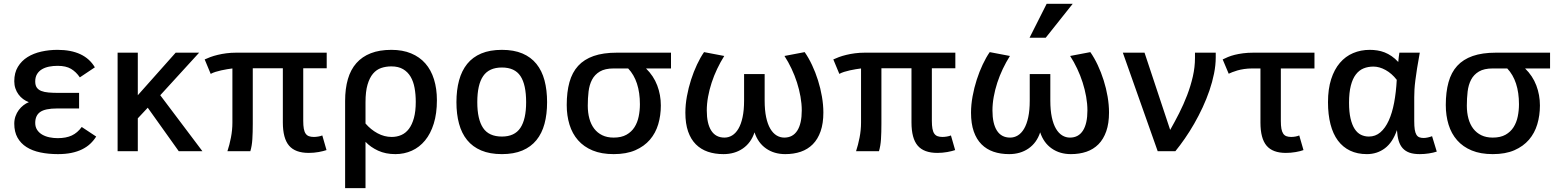

<svg xmlns="http://www.w3.org/2000/svg" viewBox="-20 -786 8108 998"><path d="M480 -76.2Q466.8 -55.2 448.7 -38.3Q430.7 -21.5 406.2 -9.5Q381.8 2.4 350.8 8.8Q319.8 15.1 280.8 15.1Q231.4 15.1 189.7 6.3Q147.9 -2.4 117.9 -21.5Q87.9 -40.5 71 -70.6Q54.2 -100.6 54.2 -143.1Q54.2 -163.6 60.5 -181.6Q66.9 -199.7 77.6 -214.1Q88.4 -228.5 102.1 -239Q115.7 -249.5 129.9 -254.9Q114.3 -260.7 100.3 -271Q86.4 -281.2 76.2 -295.2Q65.9 -309.1 60.1 -326.4Q54.2 -343.8 54.2 -363.8Q54.2 -407.7 73 -438.7Q91.8 -469.7 123 -489.3Q154.3 -508.8 194.8 -517.8Q235.4 -526.9 278.8 -526.9Q419.4 -526.9 473.1 -436L395 -383.8Q375.5 -412.6 349.1 -428.2Q322.8 -443.8 279.8 -443.8Q256.3 -443.8 235.4 -439.7Q214.4 -435.5 198.2 -426Q182.1 -416.5 172.6 -400.9Q163.1 -385.3 163.1 -362.8Q163.1 -342.8 171.1 -331.1Q179.2 -319.3 194.6 -313.2Q210 -307.1 232.2 -305.2Q254.4 -303.2 282.2 -303.2H391.1V-222.2H276.9Q215.3 -222.2 189.2 -204.1Q163.1 -186 163.1 -147Q163.1 -126 173.1 -110.8Q183.1 -95.7 199.5 -86.2Q215.8 -76.7 236.8 -72.3Q257.8 -67.9 279.8 -67.9Q323.7 -67.9 353.3 -81.8Q382.8 -95.7 404.8 -126Z M1032.2 0H909.2L748 -226.1L696.3 -170.9V0H591.3V-512.2H696.3V-291L893.1 -512.2H1015.1L813 -291Z M1677.2 -5.9Q1669.9 -3.4 1659.4 -0.7Q1648.9 2 1636.7 4.2Q1624.5 6.3 1611.1 7.6Q1597.7 8.8 1585 8.8Q1514.6 8.8 1482.4 -29.1Q1450.2 -66.9 1450.2 -149.9V-431.2H1293.9V-143.1Q1293.9 -97.7 1291.7 -62.7Q1289.6 -27.8 1281.2 0H1162.1Q1172.9 -32.2 1180.4 -71Q1188 -109.9 1188 -148.9V-430.2Q1176.3 -428.7 1161.1 -426.3Q1146 -423.8 1130.4 -420.4Q1114.7 -417 1100.1 -412.4Q1085.4 -407.7 1075.2 -401.9L1043.9 -477.1Q1056.2 -482.9 1073.2 -489.3Q1090.3 -495.6 1111.3 -500.7Q1132.3 -505.9 1156.5 -509Q1180.7 -512.2 1207 -512.2H1678.2V-431.2H1556.2V-158.2Q1556.2 -133.8 1559.1 -117.4Q1562 -101.1 1568.6 -91.6Q1575.2 -82 1585.7 -78.1Q1596.2 -74.2 1611.3 -74.2Q1621.6 -74.2 1633.8 -76.2Q1646 -78.1 1655.3 -82Z M1773.9 191.9V-261.2Q1773.9 -325.2 1788.3 -374.8Q1802.7 -424.3 1832.5 -458Q1862.3 -491.7 1907.5 -509.3Q1952.6 -526.9 2014.2 -526.9Q2072.8 -526.9 2116.9 -508.5Q2161.1 -490.2 2190.9 -456.3Q2220.7 -422.4 2235.8 -373.8Q2251 -325.2 2251 -265.1Q2251 -195.8 2234.6 -143.3Q2218.3 -90.8 2189.2 -55.7Q2160.2 -20.5 2120.6 -2.7Q2081.1 15.1 2035.2 15.1Q1984.4 15.1 1945.3 -2.9Q1906.2 -21 1879.9 -48.8V191.9ZM1879.9 -144Q1907.2 -112.3 1942.4 -93.3Q1977.5 -74.2 2016.1 -74.2Q2043 -74.2 2065.9 -84.2Q2088.9 -94.2 2105.5 -116.2Q2122.1 -138.2 2131.6 -172.9Q2141.1 -207.5 2141.1 -256.8Q2141.1 -294.9 2135 -328.6Q2128.9 -362.3 2114.3 -387.2Q2099.6 -412.1 2075.2 -426.5Q2050.8 -440.9 2014.2 -440.9Q1985.8 -440.9 1961.4 -432.6Q1937 -424.3 1918.9 -403.1Q1900.9 -381.8 1890.4 -345.9Q1879.9 -310.1 1879.9 -254.9Z M2823.7 -254.9Q2823.7 -192.4 2810.3 -142.6Q2796.9 -92.8 2768.3 -57.6Q2739.7 -22.5 2695.3 -3.7Q2650.9 15.1 2588.9 15.1Q2526.4 15.1 2481.4 -3.9Q2436.5 -22.9 2408 -58.1Q2379.4 -93.3 2366 -143.1Q2352.5 -192.9 2352.5 -254.9Q2352.5 -317.9 2366.2 -368.2Q2379.9 -418.5 2408.4 -453.9Q2437 -489.3 2481.7 -508.1Q2526.4 -526.9 2588.9 -526.9Q2650.9 -526.9 2695.3 -508.1Q2739.7 -489.3 2768.3 -453.9Q2796.9 -418.5 2810.3 -368.2Q2823.7 -317.9 2823.7 -254.9ZM2714.8 -254.9Q2714.8 -346.2 2685.3 -390.6Q2655.8 -435.1 2588.9 -435.1Q2522 -435.1 2491.5 -390.6Q2460.9 -346.2 2460.9 -254.9Q2460.9 -166 2491 -121.1Q2521 -76.2 2588.9 -76.2Q2654.8 -76.2 2684.8 -121.1Q2714.8 -166 2714.8 -254.9Z M3467.8 -512.2V-430.2H3337.9Q3377.4 -391.6 3396.2 -342Q3415 -292.5 3415 -237.8Q3415 -186 3401.4 -140.1Q3387.7 -94.2 3358.2 -59.8Q3328.6 -25.4 3282.2 -5.1Q3235.8 15.1 3169.9 15.1Q3106.4 15.1 3060.5 -3.9Q3014.6 -22.9 2984.6 -57.1Q2954.6 -91.3 2940.2 -138.2Q2925.8 -185.1 2925.8 -240.2Q2925.8 -307.6 2939.9 -358.6Q2954.1 -409.7 2985.1 -443.6Q3016.1 -477.5 3065.7 -494.9Q3115.2 -512.2 3186 -512.2ZM3169.9 -430.2Q3125 -430.2 3098.1 -414.3Q3071.3 -398.4 3057.4 -371.8Q3043.5 -345.2 3039.3 -310.1Q3035.2 -274.9 3035.2 -236.8Q3035.2 -200.2 3043.5 -169.7Q3051.8 -139.2 3068.6 -117.2Q3085.4 -95.2 3110.6 -83Q3135.7 -70.8 3169.9 -70.8Q3210 -70.8 3236.3 -85.7Q3262.7 -100.6 3278.1 -125Q3293.5 -149.4 3299.8 -180.4Q3306.2 -211.4 3306.2 -244.1Q3306.2 -304.7 3290.8 -351.6Q3275.4 -398.4 3245.1 -430.2Z M4162.6 -515.1Q4183.1 -485.8 4200.9 -448Q4218.8 -410.2 4231.9 -368.4Q4245.1 -326.7 4252.4 -283.7Q4259.8 -240.7 4259.8 -201.2Q4259.8 -144.5 4245.4 -103.5Q4231 -62.5 4204.8 -36.1Q4178.7 -9.8 4142.3 2.7Q4106 15.1 4061.5 15.1Q4003.9 15.1 3961.9 -14.2Q3919.9 -43.5 3901.9 -98.1Q3883.8 -43.5 3841.3 -14.2Q3798.8 15.1 3740.7 15.1Q3695.8 15.1 3659.4 2.7Q3623 -9.8 3596.9 -35.9Q3570.8 -62 3556.6 -102.8Q3542.5 -143.6 3542.5 -200.2Q3542.5 -241.2 3550.5 -285.4Q3558.6 -329.6 3572 -371.3Q3585.4 -413.1 3603 -450.4Q3620.6 -487.8 3639.6 -515.1L3744.6 -495.1Q3724.6 -463.4 3707.8 -428Q3690.9 -392.6 3679 -356Q3667 -319.3 3660.4 -282.7Q3653.8 -246.1 3653.8 -211.9Q3653.8 -143.6 3677 -107.2Q3700.2 -70.8 3745.6 -70.8Q3767.1 -70.8 3785.6 -82Q3804.2 -93.3 3818.1 -116.7Q3832 -140.1 3839.8 -176.5Q3847.7 -212.9 3847.7 -263.2V-400.9H3954.6V-263.2Q3954.6 -212.9 3962.4 -176.5Q3970.2 -140.1 3984.1 -116.7Q3998 -93.3 4016.6 -82Q4035.2 -70.8 4056.6 -70.8Q4101.1 -70.8 4124.3 -107.2Q4147.5 -143.6 4147.5 -211.9Q4147.5 -246.6 4140.9 -283.7Q4134.3 -320.8 4122.6 -357.4Q4110.8 -394 4094.2 -429.2Q4077.6 -464.4 4057.6 -495.1Z M4944.8 -5.9Q4937.5 -3.4 4927 -0.7Q4916.5 2 4904.3 4.2Q4892.1 6.3 4878.7 7.6Q4865.2 8.8 4852.5 8.8Q4782.2 8.8 4750 -29.1Q4717.8 -66.9 4717.8 -149.9V-431.2H4561.5V-143.1Q4561.5 -97.7 4559.3 -62.7Q4557.1 -27.8 4548.8 0H4429.7Q4440.4 -32.2 4448 -71Q4455.6 -109.9 4455.6 -148.9V-430.2Q4443.8 -428.7 4428.7 -426.3Q4413.6 -423.8 4397.9 -420.4Q4382.3 -417 4367.7 -412.4Q4353 -407.7 4342.8 -401.9L4311.5 -477.1Q4323.7 -482.9 4340.8 -489.3Q4357.9 -495.6 4378.9 -500.7Q4399.9 -505.9 4424.1 -509Q4448.2 -512.2 4474.6 -512.2H4945.8V-431.2H4823.7V-158.2Q4823.7 -133.8 4826.7 -117.4Q4829.6 -101.1 4836.2 -91.6Q4842.8 -82 4853.3 -78.1Q4863.8 -74.2 4878.9 -74.2Q4889.2 -74.2 4901.4 -76.2Q4913.6 -78.1 4922.9 -82Z M5647.5 -515.1Q5668 -485.8 5685.8 -448Q5703.6 -410.2 5716.8 -368.4Q5730 -326.7 5737.3 -283.7Q5744.6 -240.7 5744.6 -201.2Q5744.6 -144.5 5730.2 -103.5Q5715.8 -62.5 5689.7 -36.1Q5663.6 -9.8 5627.2 2.7Q5590.8 15.1 5546.4 15.1Q5488.8 15.1 5446.8 -14.2Q5404.8 -43.5 5386.7 -98.1Q5368.7 -43.5 5326.2 -14.2Q5283.7 15.1 5225.6 15.1Q5180.7 15.1 5144.3 2.7Q5107.9 -9.8 5081.8 -35.9Q5055.7 -62 5041.5 -102.8Q5027.3 -143.6 5027.3 -200.2Q5027.3 -241.2 5035.4 -285.4Q5043.5 -329.6 5056.9 -371.3Q5070.3 -413.1 5087.9 -450.4Q5105.5 -487.8 5124.5 -515.1L5229.5 -495.1Q5209.5 -463.4 5192.6 -428Q5175.8 -392.6 5163.8 -356Q5151.9 -319.3 5145.3 -282.7Q5138.7 -246.1 5138.7 -211.9Q5138.7 -143.6 5161.9 -107.2Q5185.1 -70.8 5230.5 -70.8Q5252 -70.8 5270.5 -82Q5289.1 -93.3 5303 -116.7Q5316.9 -140.1 5324.7 -176.5Q5332.5 -212.9 5332.5 -263.2V-400.9H5439.5V-263.2Q5439.5 -212.9 5447.3 -176.5Q5455.1 -140.1 5469 -116.7Q5482.9 -93.3 5501.5 -82Q5520 -70.8 5541.5 -70.8Q5585.9 -70.8 5609.1 -107.2Q5632.3 -143.6 5632.3 -211.9Q5632.3 -246.6 5625.7 -283.7Q5619.1 -320.8 5607.4 -357.4Q5595.7 -394 5579.1 -429.2Q5562.5 -464.4 5542.5 -495.1ZM5415.5 -589.8H5331.5L5420.4 -766.1H5555.7Z M5929.2 -512.2 6062.5 -110.8Q6085.9 -151.9 6109.1 -197.5Q6132.3 -243.2 6150.6 -291Q6168.9 -338.9 6180.2 -387.9Q6191.4 -437 6191.4 -484.9V-512.2H6299.3V-487.8Q6299.3 -447.3 6290.5 -403.6Q6281.7 -359.9 6266.6 -315.7Q6251.5 -271.5 6231.2 -227.8Q6210.9 -184.1 6187.5 -143.3Q6164.1 -102.5 6138.9 -66.2Q6113.8 -29.8 6089.4 0H5997.6L5816.4 -512.2Z M6812.5 -430.2H6637.7V-157.2Q6637.7 -132.8 6640.6 -116.9Q6643.6 -101.1 6649.9 -91.6Q6656.2 -82 6666.5 -78.1Q6676.8 -74.2 6691.4 -74.2Q6702.1 -74.2 6713.4 -76.2Q6724.6 -78.1 6733.4 -82L6755.4 -5.9Q6740.2 0 6714.8 4.4Q6689.5 8.8 6663.6 8.8Q6595.2 8.8 6563.5 -28.8Q6531.7 -66.4 6531.7 -148.9V-430.2H6489.7Q6466.3 -430.2 6446.8 -427.2Q6427.2 -424.3 6412.1 -419.9Q6397 -415.5 6385.5 -410.9Q6374 -406.2 6366.7 -402.8L6335.4 -477.1Q6347.7 -483.4 6363 -489.7Q6378.4 -496.1 6397.9 -501Q6417.5 -505.9 6441.4 -509Q6465.3 -512.2 6494.6 -512.2H6812.5Z M7448.2 2Q7430.7 7.8 7407 11.5Q7383.3 15.1 7359.9 15.1Q7328.1 15.1 7306.6 7.6Q7285.2 0 7271.2 -15.4Q7257.3 -30.8 7250.2 -54.4Q7243.2 -78.1 7241.2 -109.9Q7219.2 -45.9 7178.7 -15.4Q7138.2 15.1 7085 15.1Q7035.6 15.1 6997.8 -2.9Q6960 -21 6934.3 -55.4Q6908.7 -89.8 6895.8 -140.1Q6882.8 -190.4 6882.8 -254.9Q6882.8 -323.2 6899.2 -374.3Q6915.5 -425.3 6944.6 -459.2Q6973.6 -493.2 7013.4 -510Q7053.2 -526.9 7100.1 -526.9Q7119.6 -526.9 7138.9 -523.9Q7158.2 -521 7177 -513.7Q7195.8 -506.3 7213.6 -494.1Q7231.4 -481.9 7248 -463.9Q7249 -477.5 7250.7 -490Q7252.4 -502.4 7253.9 -512.2H7359.9Q7351.1 -464.8 7345.7 -429.9Q7340.3 -395 7336.9 -368.4Q7333.5 -341.8 7332.3 -320.8Q7331.1 -299.8 7331.1 -280.8V-157.2Q7331.1 -129.9 7333.7 -112.8Q7336.4 -95.7 7342.3 -85.9Q7348.1 -76.2 7357.4 -72.5Q7366.7 -68.8 7379.9 -68.8Q7389.6 -68.8 7401.9 -71.5Q7414.1 -74.2 7423.8 -78.1ZM7095.2 -76.2Q7129.4 -76.2 7155 -98.1Q7180.7 -120.1 7198.5 -159.2Q7216.3 -198.2 7226.6 -252.4Q7236.8 -306.6 7240.2 -371.1Q7214.4 -404.3 7182.1 -422.1Q7149.9 -439.9 7119.1 -439.9Q7090.8 -439.9 7067.6 -430.4Q7044.4 -420.9 7027.6 -398.9Q7010.7 -377 7001.5 -340.8Q6992.2 -304.7 6992.2 -252Q6992.2 -203.6 7000 -170.2Q7007.8 -136.7 7021.5 -115.7Q7035.2 -94.7 7054.2 -85.4Q7073.2 -76.2 7095.2 -76.2Z M8037.1 -512.2V-430.2H7907.2Q7946.8 -391.6 7965.6 -342Q7984.4 -292.5 7984.4 -237.8Q7984.4 -186 7970.7 -140.1Q7957 -94.2 7927.5 -59.8Q7897.9 -25.4 7851.6 -5.1Q7805.2 15.1 7739.3 15.1Q7675.8 15.1 7629.9 -3.9Q7584 -22.9 7554 -57.1Q7523.9 -91.3 7509.5 -138.2Q7495.1 -185.1 7495.1 -240.2Q7495.1 -307.6 7509.3 -358.6Q7523.4 -409.7 7554.4 -443.6Q7585.4 -477.5 7635 -494.9Q7684.6 -512.2 7755.4 -512.2ZM7739.3 -430.2Q7694.3 -430.2 7667.5 -414.3Q7640.6 -398.4 7626.7 -371.8Q7612.8 -345.2 7608.6 -310.1Q7604.5 -274.9 7604.5 -236.8Q7604.5 -200.2 7612.8 -169.7Q7621.1 -139.2 7637.9 -117.2Q7654.8 -95.2 7679.9 -83Q7705.1 -70.8 7739.3 -70.8Q7779.3 -70.8 7805.7 -85.7Q7832 -100.6 7847.4 -125Q7862.8 -149.4 7869.1 -180.4Q7875.5 -211.4 7875.5 -244.1Q7875.5 -304.7 7860.1 -351.6Q7844.7 -398.4 7814.5 -430.2Z"/></svg>

Font: Clear Sans Medium
Style: Regular
Weight: 500
Foundry: Intel Corporation
Version: Version 1.00